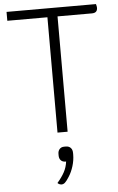

<svg xmlns="http://www.w3.org/2000/svg" viewBox="-64 -743 662 1078"><g transform="rotate(-5 267.0 -204.0)"><path d="M523 -679Q523 -650 492 -650H298V0H241V-650H15V-700H519Q523 -686 523 -679ZM318 122V131Q318 162 308 195Q298 228 281 254Q267 276 258 284Q249 292 239 292Q226 292 216 282Q242 252 256.5 225Q271 198 275 166H271Q255 166 245.5 156Q236 146 236 129V119Q236 103 245.5 92.5Q255 82 271 82H281Q298 82 308 92.5Q318 103 318 122Z"/></g></svg>

Font: Krub Light
Style: Regular
Weight: 300
Designer: Ekaluck Peanpanawate
Foundry: Cadson Demak Co.,Ltd.
Version: Version 1.000; ttfautohint (v1.6)